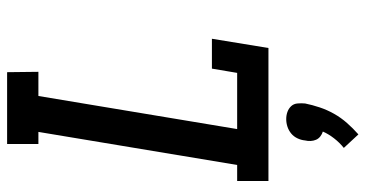

<svg xmlns="http://www.w3.org/2000/svg" viewBox="-264 -511 1028 540"><g transform="rotate(-90 250.0 -241.0)"><path d="M11 0V-88H56L149 -647H115V-735H317L318 -647H250L157 -88H315L327 -159H411L385 0ZM142 253 104 212Q119 200 131 184.5Q143 169 150 153Q143 151 136.5 146Q130 141 127 134Q124 127 123.5 119Q123 111 125 103Q126 92 131 81.5Q136 71 144.5 64Q153 57 163.5 53.5Q174 50 185 50Q196 50 205.5 53.5Q215 57 221.5 64Q228 71 229 81.5Q230 92 229 103Q225 123 218 144Q211 165 200 184.5Q189 204 174 221Q159 238 142 253Z"/></g></svg>

Font: Iosevka Curly Slab Semibold
Style: Italic
Weight: 600
Italic angle: -9°
Monospace: yes
Designer: Belleve Invis
Foundry: Belleve Invis
Version: Version 22.1.2; ttfautohint (v1.8.4)